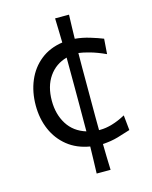

<svg xmlns="http://www.w3.org/2000/svg" viewBox="-119 -734 759 957"><g transform="rotate(-15 260.0 -255.5)"><path d="M259.3 144.5Q260.7 108.4 261.5 74Q262.2 39.6 263.2 5.9Q195.8 -5.4 149.2 -42.7Q102.5 -80.1 78.1 -136.5Q53.7 -192.9 53.7 -261.2Q53.7 -331.1 78.1 -388.7Q102.5 -446.3 149.2 -483.6Q195.8 -521 262.7 -530.8Q262.2 -561 261.2 -592.3Q260.3 -623.5 259.3 -656.2H331.1Q330.1 -624 329.1 -593.3Q328.1 -562.5 327.6 -532.7Q365.7 -529.3 404.1 -517.6Q442.4 -505.9 469.2 -495.1L463.4 -417Q419.9 -437 384.3 -447Q348.6 -457 326.7 -459.5Q326.2 -421.9 326.2 -385Q326.2 -348.1 326.2 -310.5V-201.7Q326.2 -166.5 326.2 -131.6Q326.2 -96.7 326.7 -61.5Q329.6 -61.5 332.5 -61.5Q392.6 -61.5 464.8 -100.6L472.7 -22.9Q445.3 -13.7 407.5 -2.7Q369.6 8.3 327.6 10.3Q328.1 42.5 328.9 75.9Q329.6 109.4 331.1 144.5ZM137.2 -263.2Q137.2 -193.8 169.2 -142.6Q201.2 -91.3 264.2 -71.8Q264.2 -104.5 264.4 -136.7Q264.6 -168.9 264.6 -201.7V-310.5Q264.6 -346.2 264.4 -381.6Q264.2 -417 264.2 -452.6Q205.6 -436.5 171.4 -387.2Q137.2 -337.9 137.2 -263.2Z"/></g></svg>

Font: Pinar DS4-Regular
Style: Regular
Weight: 400
Designer: Amin Abedi
Version: Version 2.000